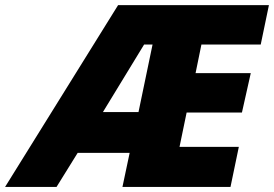

<svg xmlns="http://www.w3.org/2000/svg" viewBox="-81 -734 1076 754"><path d="M824.2 0H399.9L428.2 -133.8H224.1L141.1 0H-61L382.8 -713.9H975.1L942.9 -559.1H710L687 -446.8H903.8L869.1 -292H651.9L624 -157.2H856.9ZM462.9 -293.9 518.1 -559.1H484.9L323.2 -293.9Z"/></svg>

Font: Open Sans Extrabold
Style: Italic
Weight: 800
Italic angle: -12°
Foundry: Ascender Corporation
Version: Version 1.10